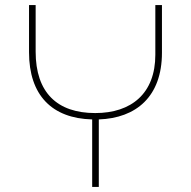

<svg xmlns="http://www.w3.org/2000/svg" viewBox="-20 -734 750 754"><path d="M342 0H368V-265C515 -270 616 -355 616 -527V-714H590V-519C590 -367 496 -290 354 -290C204 -290 120 -371 120 -531V-714H94V-529C94 -360 184 -269 342 -265Z"/></svg>

Font: Noto Sans Georgian Thin
Style: Regular
Weight: 100
Designer: Monotype Design Team, Akaki Razmadze
Foundry: Google LLC
Version: Version 2.005